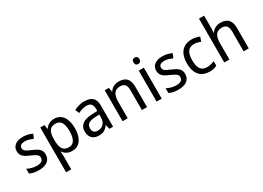

<svg xmlns="http://www.w3.org/2000/svg" viewBox="-15 -1700 3948 2880"><g transform="rotate(-30 1959.0 -260.0)"><path d="M405.8 -147Q405.8 -107.9 391.6 -78.6Q377.4 -49.3 350.8 -29.5Q324.2 -9.8 286.6 0Q249 9.8 202.1 9.8Q148.9 9.8 110.8 1.2Q72.8 -7.3 43.9 -23.9V-105Q59.1 -97.2 77.6 -89.6Q96.2 -82 116.7 -76.2Q137.2 -70.3 158.9 -66.7Q180.7 -63 202.1 -63Q233.9 -63 256.1 -68.4Q278.3 -73.7 292.2 -83.7Q306.2 -93.8 312.5 -108.2Q318.8 -122.6 318.8 -140.1Q318.8 -155.3 314 -167.5Q309.1 -179.7 296.1 -191.7Q283.2 -203.6 260.7 -215.8Q238.3 -228 203.1 -243.2Q168 -258.3 139.9 -272.9Q111.8 -287.6 92.3 -305.7Q72.8 -323.7 62.3 -347.4Q51.8 -371.1 51.8 -403.8Q51.8 -438 65.2 -464.6Q78.6 -491.2 103 -509.3Q127.4 -527.3 161.6 -536.6Q195.8 -545.9 237.8 -545.9Q285.2 -545.9 324.5 -535.6Q363.8 -525.4 398.9 -508.8L368.2 -437Q336.4 -451.2 303 -461.7Q269.5 -472.2 234.9 -472.2Q185.1 -472.2 161.1 -455.8Q137.2 -439.5 137.2 -409.2Q137.2 -392.1 142.8 -379.4Q148.4 -366.7 162.1 -355.5Q175.8 -344.2 198.7 -332.8Q221.7 -321.3 255.9 -307.1Q291 -292.5 318.6 -277.8Q346.2 -263.2 365.7 -244.9Q385.3 -226.6 395.5 -203.1Q405.8 -179.7 405.8 -147Z M778.3 9.8Q749.5 9.8 726.1 3.4Q702.6 -2.9 683.8 -13.4Q665 -23.9 650.6 -38.1Q636.2 -52.2 625 -67.9H619.1Q620.6 -51.3 622.1 -36.1Q623 -23.4 624 -10Q625 3.4 625 11.2V240.2H536.1V-536.1H608.4L621.1 -463.9H625Q636.2 -481 650.4 -495.8Q664.6 -510.7 683.3 -521.7Q702.1 -532.7 725.6 -539.3Q749 -545.9 778.3 -545.9Q824.2 -545.9 861.8 -528.3Q899.4 -510.7 926 -475.8Q952.6 -440.9 967.3 -389.2Q981.9 -337.4 981.9 -269Q981.9 -200.2 967.3 -148.2Q952.6 -96.2 926 -61Q899.4 -25.9 861.8 -8.1Q824.2 9.8 778.3 9.8ZM761.2 -472.2Q724.1 -472.2 698.5 -460.9Q672.9 -449.7 657 -426.8Q641.1 -403.8 633.5 -369.6Q626 -335.4 625 -289.1V-269Q625 -219.7 631.6 -181.4Q638.2 -143.1 654.1 -116.9Q669.9 -90.8 696.3 -77.4Q722.7 -64 762.2 -64Q828.1 -64 859.1 -117.2Q890.1 -170.4 890.1 -270Q890.1 -371.6 859.1 -421.9Q828.1 -472.2 761.2 -472.2Z M1424.3 0 1406.2 -74.2H1402.3Q1386.2 -52.2 1370.1 -36.4Q1354 -20.5 1335 -10.3Q1315.9 0 1292.5 4.9Q1269 9.8 1238.3 9.8Q1204.6 9.8 1176.3 0.2Q1147.9 -9.3 1127.2 -29.1Q1106.4 -48.8 1094.7 -78.9Q1083 -108.9 1083 -149.9Q1083 -230 1139.4 -272.9Q1195.8 -315.9 1311 -319.8L1400.9 -323.2V-356.9Q1400.9 -389.6 1393.8 -411.6Q1386.7 -433.6 1373.3 -447Q1359.9 -460.4 1340.1 -466.3Q1320.3 -472.2 1294.9 -472.2Q1254.4 -472.2 1219.5 -460.4Q1184.6 -448.7 1152.3 -432.1L1121.1 -499Q1157.2 -518.6 1201.7 -532.2Q1246.1 -545.9 1294.9 -545.9Q1344.7 -545.9 1381.1 -535.9Q1417.5 -525.9 1441.2 -504.2Q1464.8 -482.4 1476.6 -448.7Q1488.3 -415 1488.3 -367.2V0ZM1261.2 -62Q1291 -62 1316.4 -71.3Q1341.8 -80.6 1360.4 -99.4Q1378.9 -118.2 1389.4 -146.7Q1399.9 -175.3 1399.9 -213.9V-262.2L1330.1 -258.8Q1286.1 -256.8 1256.3 -249Q1226.6 -241.2 1208.7 -227.3Q1190.9 -213.4 1183.1 -193.6Q1175.3 -173.8 1175.3 -148.9Q1175.3 -104 1199 -83Q1222.7 -62 1261.2 -62Z M1987.8 0V-345.2Q1987.8 -408.7 1962.2 -440.4Q1936.5 -472.2 1881.8 -472.2Q1842.3 -472.2 1815.4 -459.5Q1788.6 -446.8 1772.2 -421.9Q1755.9 -397 1748.8 -360.8Q1741.7 -324.7 1741.7 -277.8V0H1652.8V-536.1H1725.1L1737.8 -463.9H1742.7Q1754.9 -484.9 1771.7 -500.2Q1788.6 -515.6 1808.6 -525.9Q1828.6 -536.1 1851.1 -541Q1873.5 -545.9 1897 -545.9Q1986.3 -545.9 2031.5 -499.3Q2076.7 -452.6 2076.7 -350.1V0Z M2330.6 0H2241.7V-536.1H2330.6ZM2234.9 -681.2Q2234.9 -710.4 2249.8 -723.6Q2264.6 -736.8 2286.6 -736.8Q2297.4 -736.8 2306.9 -733.6Q2316.4 -730.5 2323.5 -723.6Q2330.6 -716.8 2334.7 -706.3Q2338.9 -695.8 2338.9 -681.2Q2338.9 -652.8 2323.5 -638.9Q2308.1 -625 2286.6 -625Q2264.6 -625 2249.8 -638.7Q2234.9 -652.3 2234.9 -681.2Z M2821.3 -147Q2821.3 -107.9 2807.1 -78.6Q2793 -49.3 2766.4 -29.5Q2739.7 -9.8 2702.1 0Q2664.6 9.8 2617.7 9.8Q2564.5 9.8 2526.4 1.2Q2488.3 -7.3 2459.5 -23.9V-105Q2474.6 -97.2 2493.2 -89.6Q2511.7 -82 2532.2 -76.2Q2552.7 -70.3 2574.5 -66.7Q2596.2 -63 2617.7 -63Q2649.4 -63 2671.6 -68.4Q2693.8 -73.7 2707.8 -83.7Q2721.7 -93.8 2728 -108.2Q2734.4 -122.6 2734.4 -140.1Q2734.4 -155.3 2729.5 -167.5Q2724.6 -179.7 2711.7 -191.7Q2698.7 -203.6 2676.3 -215.8Q2653.8 -228 2618.7 -243.2Q2583.5 -258.3 2555.4 -272.9Q2527.3 -287.6 2507.8 -305.7Q2488.3 -323.7 2477.8 -347.4Q2467.3 -371.1 2467.3 -403.8Q2467.3 -438 2480.7 -464.6Q2494.1 -491.2 2518.6 -509.3Q2543 -527.3 2577.1 -536.6Q2611.3 -545.9 2653.3 -545.9Q2700.7 -545.9 2740 -535.6Q2779.3 -525.4 2814.5 -508.8L2783.7 -437Q2752 -451.2 2718.5 -461.7Q2685.1 -472.2 2650.4 -472.2Q2600.6 -472.2 2576.7 -455.8Q2552.7 -439.5 2552.7 -409.2Q2552.7 -392.1 2558.3 -379.4Q2564 -366.7 2577.6 -355.5Q2591.3 -344.2 2614.3 -332.8Q2637.2 -321.3 2671.4 -307.1Q2706.5 -292.5 2734.1 -277.8Q2761.7 -263.2 2781.2 -244.9Q2800.8 -226.6 2811 -203.1Q2821.3 -179.7 2821.3 -147Z M3156.7 9.8Q3107.4 9.8 3064.5 -5.6Q3021.5 -21 2989.7 -54.4Q2958 -87.9 2939.9 -139.9Q2921.9 -191.9 2921.9 -265.1Q2921.9 -341.8 2940.4 -395.3Q2959 -448.7 2991.5 -482.2Q3023.9 -515.6 3067.4 -530.8Q3110.8 -545.9 3160.6 -545.9Q3198.7 -545.9 3235.1 -537.6Q3271.5 -529.3 3295.9 -517.1L3269.5 -441.9Q3258.3 -446.8 3244.6 -451.4Q3231 -456.1 3216.3 -459.7Q3201.7 -463.4 3187.5 -465.6Q3173.3 -467.8 3160.6 -467.8Q3084 -467.8 3048.8 -418.7Q3013.7 -369.6 3013.7 -266.1Q3013.7 -163.1 3049.1 -115.5Q3084.5 -67.9 3156.7 -67.9Q3196.3 -67.9 3228.3 -76.9Q3260.3 -85.9 3286.6 -98.1V-19Q3260.3 -4.9 3230.2 2.4Q3200.2 9.8 3156.7 9.8Z M3749.5 0V-345.2Q3749.5 -408.7 3723.9 -440.4Q3698.2 -472.2 3643.6 -472.2Q3604 -472.2 3577.1 -459.5Q3550.3 -446.8 3533.9 -421.9Q3517.6 -397 3510.5 -360.8Q3503.4 -324.7 3503.4 -277.8V0H3414.6V-759.8H3503.4V-534.2L3499.5 -463.9H3504.4Q3516.6 -484.9 3533.4 -500.2Q3550.3 -515.6 3570.3 -525.9Q3590.3 -536.1 3612.8 -541Q3635.3 -545.9 3658.7 -545.9Q3748 -545.9 3793.2 -499.3Q3838.4 -452.6 3838.4 -350.1V0Z"/></g></svg>

Font: Genotype
Style: Regular
Weight: 400
Foundry: Ascender Corporation
Version: Version 1.00